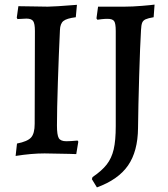

<svg xmlns="http://www.w3.org/2000/svg" viewBox="-20 -668 732 836"><path d="M54 -43Q100 -52 115.5 -69.5Q131 -87 131 -129L132 -533Q132 -565 124.5 -576Q117 -587 95 -587L56 -585L53 -591L60 -641L127 -640Q149 -639 188 -639Q215 -639 315 -647L310 -593Q270 -588 256 -576.5Q242 -565 241 -537Q236 -433 232 -310.5Q228 -188 228 -121Q228 -80 236 -66.5Q244 -53 269 -53Q285 -53 318 -56L321 -51L312 3Q293 3 282 2L174 0Q117 0 48 11ZM380 112 383 103Q423 76 444.5 48.5Q466 21 475 -17.5Q484 -56 484 -119V-533Q484 -566 477 -576Q470 -586 448 -586Q436 -586 422.5 -584.5Q409 -583 404 -582L400 -588L407 -639H522Q556 -639 598 -642.5Q640 -646 653 -648L649 -593Q625 -589 614 -584Q603 -579 599 -569Q595 -559 594 -537Q590 -472 586 -337.5Q582 -203 581 -110Q580 -9 537.5 52.5Q495 114 402 148Z"/></svg>

Font: Alegreya Medium
Style: Regular
Weight: 500
Designer: Juan Pablo del Peral
Foundry: Huerta Tipografica
Version: Version 2.007; ttfautohint (v1.6)